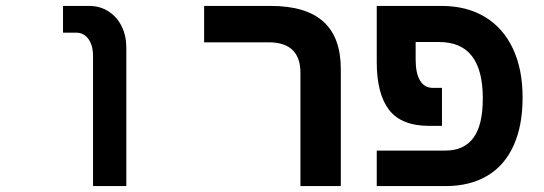

<svg xmlns="http://www.w3.org/2000/svg" viewBox="-20 -629 1840 649"><path d="M238 -518.5H193V-609H280.5Q318.5 -609 347.2 -590.2Q376 -571.5 391.5 -539.5Q407 -507.5 407 -468.5V0H294.5V-439Q294.5 -475.5 279 -497Q263.5 -518.5 238 -518.5Z M888 -486H670V-609H894.5Q1014 -609 1073 -556Q1132 -503 1132 -395.5V0H995.5V-383Q995.5 -486 888 -486Z M1253.5 -120H1485.5Q1548 -120 1580 -162.8Q1612 -205.5 1612 -296.5Q1612 -392 1575.2 -439.5Q1538.5 -487 1464 -487H1385V-427Q1385 -381.5 1399.8 -356.8Q1414.5 -332 1443 -332H1474V-203.5H1431.5Q1336.5 -203.5 1295 -257.8Q1253.5 -312 1253.5 -419V-609H1472.5Q1557 -609 1618.8 -572Q1680.5 -535 1713.5 -465.2Q1746.5 -395.5 1746.5 -299.5Q1746.5 -204 1716 -136.8Q1685.5 -69.5 1627 -34.8Q1568.5 0 1485.5 0H1253.5Z"/></svg>

Font: JuliaMono
Style: Bold
Weight: 700
Monospace: yes
Designer: cormullion
Foundry: corm
Version: Version 0.055; ttfautohint (v1.8.4)